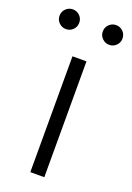

<svg xmlns="http://www.w3.org/2000/svg" viewBox="-176 -791 581 845"><g transform="rotate(20 114.5 -368.5)"><path d="M81.5 0V-542.5H147V0ZM215.8 -645Q196.8 -645 183.1 -658.4Q169.4 -671.9 169.4 -690.9Q169.4 -710.4 183.1 -723.9Q196.8 -737.3 215.8 -737.3Q234.9 -737.3 248.3 -723.9Q261.7 -710.4 261.7 -690.9Q261.7 -671.9 248.3 -658.4Q234.9 -645 215.8 -645ZM13.2 -645Q-5.9 -645 -19.5 -658.4Q-33.2 -671.9 -33.2 -690.9Q-33.2 -710.4 -19.5 -723.9Q-5.9 -737.3 13.2 -737.3Q32.2 -737.3 45.7 -723.9Q59.1 -710.4 59.1 -690.9Q59.1 -671.9 45.7 -658.4Q32.2 -645 13.2 -645Z"/></g></svg>

Font: Inter 16pt Light
Style: Regular
Weight: 300
Version: Version 4.001;git-66647c0bb